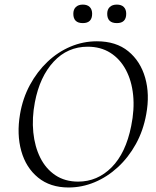

<svg xmlns="http://www.w3.org/2000/svg" viewBox="-20 -819 691 851"><path d="M284.2 12Q202.6 12 148.8 -31.9Q95 -75.8 74.3 -149.8Q53.6 -223.8 68.8 -313Q80.8 -383.8 112.8 -442.8Q144.8 -501.8 190.7 -545.3Q236.6 -588.8 292.6 -612.4Q348.6 -636 409.4 -636Q494.6 -636 548.6 -591.8Q602.6 -547.6 623.5 -474.2Q644.4 -400.8 628.2 -313Q615.2 -240.2 582.2 -180.6Q549.2 -121 502.2 -77.8Q455.2 -34.6 399.3 -11.3Q343.4 12 284.2 12ZM326.4 -14Q411.8 -14 474.7 -77.3Q537.6 -140.6 561.4 -260Q576.6 -333.8 570.1 -397.6Q563.6 -461.4 537.7 -509.7Q511.8 -558 469 -585Q426.2 -612 368.8 -612Q279.4 -612 217.8 -545.6Q156.2 -479.2 134.6 -366Q121.2 -295.8 127.6 -232.4Q134 -169 158.6 -119.8Q183.2 -70.6 225.6 -42.3Q268 -14 326.4 -14ZM498 -716.6Q455.2 -716.6 455.2 -758Q455.2 -777.2 466.5 -787.9Q477.8 -798.6 498 -798.6Q518 -798.6 528.7 -787.9Q539.4 -777.2 539.4 -758Q539.4 -716.6 498 -716.6ZM347 -716.6Q305 -716.6 305 -758Q305 -777.2 316.3 -787.9Q327.6 -798.6 347 -798.6Q367 -798.6 377.7 -787.9Q388.4 -777.2 388.4 -758Q388.4 -716.6 347 -716.6Z"/></svg>

Font: Cormorant Infant Light
Style: Italic
Weight: 300
Italic angle: -10°
Designer: Christian Thalmann (Catharsis Fonts)
Foundry: Catharsis Fonts
Version: Version 4.001